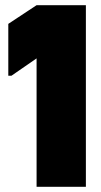

<svg xmlns="http://www.w3.org/2000/svg" viewBox="-20 -720 388 740"><path d="M121 0V-495L24 -428H12V-628L121 -700H311V0Z"/></svg>

Font: Phudu Black
Style: Regular
Weight: 900
Version: Version 1.005;gftools[0.9.23]